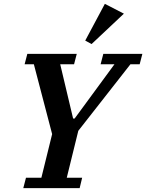

<svg xmlns="http://www.w3.org/2000/svg" viewBox="-20 -978 760 998"><path d="M115 -54H195L251 -281L156 -644H108L122 -698H379L365 -644H293L360 -362H368L575 -644H503L517 -698H720L706 -644H658L387 -298L327 -54H407L394 0H101ZM423 -767 525 -958 624 -907 456 -749Z"/></svg>

Font: IBM Plex Serif SmBld
Style: Italic
Weight: 600
Italic angle: -14°
Designer: Mike Abbink, Paul van der Laan, Pieter van Rosmalen
Foundry: Bold Monday
Version: Version 3.001